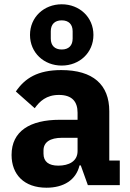

<svg xmlns="http://www.w3.org/2000/svg" viewBox="-20 -864 609 896"><path d="M268 -558C351 -558 416 -618 416 -701C416 -784 351 -844 268 -844C185 -844 120 -784 120 -701C120 -618 185 -558 268 -558ZM268 -633C235 -633 217 -652 217 -684V-718C217 -750 235 -769 268 -769C301 -769 319 -750 319 -718V-684C319 -652 301 -633 268 -633ZM390 0H539V-115H490V-345C490 -469 414 -537 266 -537C156 -537 96 -499 54 -437L142 -359C165 -391 196 -421 255 -421C317 -421 342 -389 342 -338V-305H259C120 -305 34 -252 34 -141C34 -50 92 12 197 12C277 12 335 -24 351 -92H357ZM252 -91C208 -91 183 -109 183 -147V-162C183 -200 213 -221 270 -221H342V-159C342 -111 301 -91 252 -91Z"/></svg>

Font: Braiins Sans
Style: Bold
Weight: 700
Designer: Mike Abbink, Paul van der Laan, Pieter van Rosmalen, Jiri Chlebus, Lubos Buracinsky
Foundry: Bold Monday, Sudetype
Version: Version 1.000;hotconv 1.0.109;makeotfexe 2.5.65596